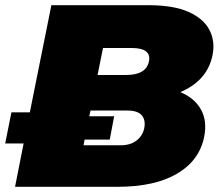

<svg xmlns="http://www.w3.org/2000/svg" viewBox="-36 -720 848 740"><path d="M22 0 55 -167H-16L8 -287H79L162 -700H536Q633 -700 691 -674Q749 -648 771.5 -604Q794 -560 783 -507Q763 -409 659 -365Q714 -342 738.5 -298Q763 -254 751 -193Q733 -102 647 -51Q561 0 416 0ZM286 -160H428Q467 -160 490.5 -178.5Q514 -197 520 -226Q526 -258 510 -276Q494 -294 455 -294H313L308 -272H404L387 -182H290ZM340 -431H450Q527 -431 538 -483Q549 -535 471 -535H361Z"/></svg>

Font: Montserrat Black
Style: Italic
Weight: 900
Italic angle: -11.3°
Designer: Julieta Ulanovsky
Foundry: Julieta Ulanovsky
Version: Version 9.000; ttfautohint (v1.8.4.7-5d5b)